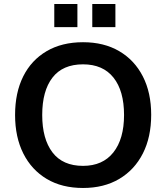

<svg xmlns="http://www.w3.org/2000/svg" viewBox="-20 -925 827 955"><path d="M55 -353Q55 -464 95.5 -545Q136 -626 212 -670.5Q288 -715 393 -715Q497 -715 573 -670.5Q649 -626 690.5 -545Q732 -464 732 -354Q732 -243 690.5 -161.5Q649 -80 573 -35Q497 10 393 10Q288 10 212.5 -35Q137 -80 96 -161.5Q55 -243 55 -353ZM190 -353Q190 -234 241 -167Q292 -100 393 -100Q491 -100 544 -167Q597 -234 597 -353Q597 -473 544.5 -539Q492 -605 393 -605Q292 -605 241 -539Q190 -473 190 -353ZM439 -790V-905H554V-790ZM250 -790V-905H365V-790Z"/></svg>

Font: MulishBold
Style: Bold
Weight: 700
Designer: Vernon Adams
Foundry: Vernon Adams
Version: Version 3.602; ttfautohint (v1.8.3)